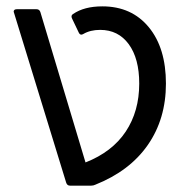

<svg xmlns="http://www.w3.org/2000/svg" viewBox="-20 -584 588 604"><path d="M502 -321Q502 -210 445 -128Q388 -46 280 -3Q274 0 267 0H200Q191 0 188 -10L24 -544L23 -547Q23 -555 33 -555H95Q104 -555 107 -546L249 -73Q333 -106 375.5 -170Q418 -234 418 -321Q418 -400 385 -445Q352 -490 295 -490Q264 -490 242 -477Q238 -475 236 -475Q231 -475 228 -481L207 -525Q205 -529 205 -532Q205 -537 210 -540Q245 -564 302 -564Q394 -564 448 -498.5Q502 -433 502 -321Z"/></svg>

Font: LINE Seed Sans TH App
Style: Regular
Weight: 400
Designer: Dalton Maag Ltd | Thai characters by Cadson Demak Co.,Ltd.
Foundry: Dalton Maag Ltd
Version: Version 1.003